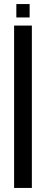

<svg xmlns="http://www.w3.org/2000/svg" viewBox="-20 -926 226 946"><path d="M49.5 0V-800H137V0ZM60.5 -840V-906H126V-840Z"/></svg>

Font: Big Shoulders Display Thin SemiBold
Style: Regular
Weight: 600
Version: Version 2.002